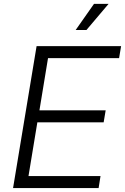

<svg xmlns="http://www.w3.org/2000/svg" viewBox="-20 -964 641 984"><path d="M46.9 0 167.5 -727.5H600.6L590.3 -666H226.1L182.1 -398.4H521.5L511.2 -336.9H171.4L126 -61.5H495.1L485.4 0ZM367.7 -810.1 461.9 -944.3H536.6L422.9 -810.1Z"/></svg>

Font: Inter 18pt Light
Style: Italic
Weight: 300
Italic angle: -9.3988°
Designer: Rasmus Andersson
Foundry: rsms
Version: Version 4.001;git-66647c0bb